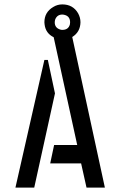

<svg xmlns="http://www.w3.org/2000/svg" viewBox="-20 -848 544 868"><path d="M49.8 0 180.7 -577.1H196.3L228.5 -425.8L134.8 0ZM207 -109.4 224.6 -192.4H329.1L222.7 -679.7Q186.5 -697.3 181.6 -737.3Q180.7 -742.2 180.7 -747.1Q180.7 -793 220.7 -816.4Q239.3 -828.1 261.7 -828.1Q309.6 -828.1 333 -788.1Q343.8 -768.6 343.8 -747.1Q342.8 -703.1 306.6 -680.7L454.1 0H371.1L346.7 -109.4ZM227.5 -747.1Q227.5 -722.7 251 -714.8Q255.9 -712.9 261.7 -712.9Q289.1 -712.9 295.9 -737.3Q296.9 -743.2 296.9 -747.1Q296.9 -773.4 273.4 -780.3Q266.6 -782.2 261.7 -782.2Q238.3 -782.2 229.5 -759.8Q227.5 -752.9 227.5 -747.1Z"/></svg>

Font: Post No Bills Jaffna SemiBold
Style: Regular
Weight: 600
Designer: Kosala Senevirathne, Siva Puranthara, Lasantha Premarathna, Tharique Azeez
Foundry: Mooniak
Version: Version 1.220 ; ttfautohint (v1.6)